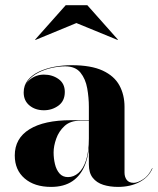

<svg xmlns="http://www.w3.org/2000/svg" viewBox="-20 -724 620 754"><path d="M443.5 10Q411.5 10 385.5 1.8Q359.5 -6.5 344.2 -25.8Q329 -45 329 -77.5V-304.5Q329 -340.5 322.5 -377.2Q316 -414 296 -438.8Q276 -463.5 236 -463.5Q211.5 -463.5 183.8 -457.5Q156 -451.5 131.2 -439Q106.5 -426.5 90.8 -407.2Q75 -388 75 -361H74Q74 -392.5 97.8 -411.8Q121.5 -431 152.5 -431Q185.5 -431 210 -413.5Q234.5 -396 234.5 -363Q234.5 -327.5 209.5 -309.2Q184.5 -291 152.5 -291Q118.5 -291 95.8 -309.8Q73 -328.5 73 -361Q73 -389 89.2 -409.2Q105.5 -429.5 132.8 -442.5Q160 -455.5 193.5 -461.8Q227 -468 261 -468Q337.5 -468 383.2 -446.8Q429 -425.5 449 -388.5Q469 -351.5 469 -304.5V-46Q469 -29.5 477.5 -17.8Q486 -6 505.5 -6Q520 -6 541.8 -19.8Q563.5 -33.5 577.5 -63.5L579 -63Q564 -28 527.8 -9Q491.5 10 443.5 10ZM180.5 10Q115.5 10 76.8 -23.2Q38 -56.5 38 -113.5Q38 -180.5 95.5 -216.2Q153 -252 259.5 -252H375.5V-250H294Q256 -250 233.5 -229.2Q211 -208.5 200.8 -179.5Q190.5 -150.5 190.5 -125.5Q190.5 -102 195.8 -79.8Q201 -57.5 213.5 -43Q226 -28.5 247 -28.5Q269.5 -28.5 288.2 -44.8Q307 -61 318 -94.8Q329 -128.5 329 -180.5H331Q331 -121 314.5 -78.2Q298 -35.5 264.8 -12.8Q231.5 10 180.5 10ZM119 -567 118 -568.5 238 -703.5H323L443 -568.5L442 -567L280 -633.5Z"/></svg>

Font: Bodoni Moda 96pt
Style: Bold
Weight: 700
Version: Version 2.005